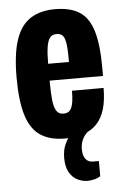

<svg xmlns="http://www.w3.org/2000/svg" viewBox="-53 -578 523 817"><g transform="rotate(-5 208.5 -170.0)"><path d="M207 12Q143 12 102.5 -15.5Q62 -43 43.5 -104Q25 -165 25 -264Q25 -365 45.5 -425.5Q66 -486 108 -513Q150 -540 213 -540Q276 -540 315.5 -516Q355 -492 373.5 -434Q392 -376 392 -273V-239H164Q164 -188 167.5 -156Q171 -124 181 -109Q191 -94 210 -94Q223 -94 231.5 -99Q240 -104 245 -115Q250 -126 252.5 -144Q255 -162 255 -188H390Q390 -136 379 -98.5Q368 -61 345.5 -36.5Q323 -12 288.5 0Q254 12 207 12ZM164 -311H253Q253 -346 251.5 -369.5Q250 -393 245.5 -407.5Q241 -422 232.5 -428Q224 -434 210 -434Q191 -434 181.5 -421Q172 -408 168 -381Q164 -354 164 -311ZM286 200Q263 199 243 188.5Q223 178 210 155Q197 132 197 94Q197 59 209.5 33.5Q222 8 238 -12H307V-8Q292 4 283.5 23Q275 42 275 63Q275 90 286 105Q297 120 318 120H343V185Q331 193 315.5 196.5Q300 200 286 200Z"/></g></svg>

Font: Archivo ExtraCondensed ExtraBold
Style: Regular
Weight: 800
Width: 2
Designer: Hector Gatti
Foundry: Omnibus-Type
Version: Version 2.001